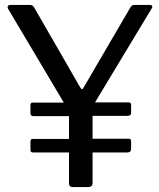

<svg xmlns="http://www.w3.org/2000/svg" viewBox="-20 -762 649 782"><path d="M590 -742Q597 -742 599.5 -738Q602 -734 598 -728L367 -345H504Q514 -345 514 -335V-303Q514 -296 510 -293Q506 -290 497 -290H357V-197H504Q514 -197 514 -187V-155Q514 -141 497 -141H357V-17Q357 0 337 0H277Q261 0 261 -15V-141H116Q109 -141 106.5 -143.5Q104 -146 104 -153V-185Q104 -196 112 -196H261V-289H116Q104 -289 104 -301V-333Q104 -344 112 -344H240L13 -726Q11 -729 11 -733Q11 -742 24 -742H99Q108 -742 112 -739.5Q116 -737 120 -730L305 -409Q306 -408 308.5 -403.5Q311 -399 314 -399Q318 -399 322 -408L510 -730Q515 -738 518.5 -740Q522 -742 531 -742Z"/></svg>

Font: Libre Franklin
Style: Regular
Weight: 400
Designer: Pablo Impallari, Rodrigo Fuenzalida
Foundry: Impallari Type
Version: Version 1.001; ttfautohint (v1.4.1)